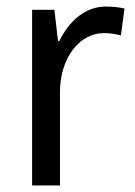

<svg xmlns="http://www.w3.org/2000/svg" viewBox="-20 -566 413 586"><path d="M303 -546C239 -546 191 -501 161 -441H157L146 -536H78V0H163V-284C163 -391 224 -465 297 -465C314 -465 334 -462 349 -458L360 -540C343 -544 322 -546 303 -546Z"/></svg>

Font: Noto Sans Lao UI SemCond
Style: Regular
Weight: 400
Width: 4
Designer: Monotype Design Team
Foundry: Monotype Imaging Inc.
Version: Version 2.000